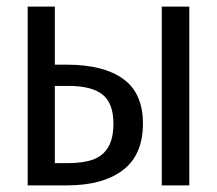

<svg xmlns="http://www.w3.org/2000/svg" viewBox="-20 -560 655 580"><path d="M145.6 -540V-364.6H182.1Q292.8 -364.6 352.3 -321.5Q411.8 -278.5 411.8 -187.2Q411.8 -91.8 351 -45.9Q290.3 0 182.6 0H63.6V-540ZM468.7 -540H551.8V0H468.7ZM145.6 -300.5V-67.2H185.1Q230.8 -67.2 260.8 -77.9Q290.8 -88.7 306.7 -115.1Q322.6 -141.5 322.6 -187.2Q322.6 -247.7 290 -274.1Q257.4 -300.5 186.2 -300.5Z"/></svg>

Font: Fira Code
Style: Regular
Weight: 400
Designer: Carrois Corporate, Edenspiekermann AG, Nikita Prokopov
Foundry: Carrois Corporate, Edenspiekermann AG, Nikita Prokopov
Version: Version 5.002